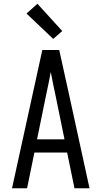

<svg xmlns="http://www.w3.org/2000/svg" viewBox="-20 -1001 540 1021"><path d="M44 0 205 -735H295L349 -490L456 0H376L337 -190H163L124 0ZM323 -260 276 -490Q269 -522 262.5 -554Q256 -586 250 -618Q244 -586 237.5 -554Q231 -522 224 -490L177 -260ZM263 -794 121 -929 179 -981 311 -836Z"/></svg>

Font: Iosevka SS04
Style: Regular
Weight: 400
Monospace: yes
Designer: Belleve Invis
Foundry: Belleve Invis
Version: Version 19.0.0; ttfautohint (v1.8.4)